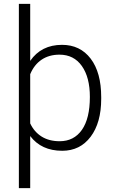

<svg xmlns="http://www.w3.org/2000/svg" viewBox="-20 -770 602 993"><path d="M503.4 -258.8Q503.4 -135.3 448.7 -62.7Q394 9.8 301.8 9.8Q193.8 9.8 136.2 -66.4V203.1H77.6V-750H136.2V-455.1Q193.4 -538.1 300.8 -538.1Q394.5 -538.1 449 -466.6Q503.4 -395 503.4 -267.6ZM444.8 -269Q444.8 -370.1 403.3 -428.7Q361.8 -487.3 287.6 -487.3Q233.9 -487.3 195.3 -461.4Q156.7 -435.5 136.2 -386.2V-131.8Q156.7 -87.9 195.3 -63.7Q233.9 -39.6 288.6 -39.6Q362.3 -39.6 403.6 -98.4Q444.8 -157.2 444.8 -269Z"/></svg>

Font: Roboto-Light
Style: Regular
Weight: 300
Designer: Google
Version: Version 2.137; 2017